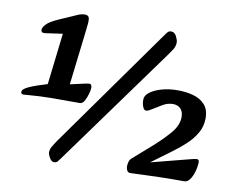

<svg xmlns="http://www.w3.org/2000/svg" viewBox="-78 -794 1075 909"><g transform="rotate(10 459.5 -339.0)"><path d="M26 -283Q26 -297 57.5 -311Q89 -325 143 -341L172 -588L88 -576Q77 -575 73 -579Q69 -583 69 -589Q69 -600 83.5 -616Q98 -632 141 -651L223 -687Q231 -691 241 -693.5Q251 -696 259 -696Q278 -696 280.5 -680.5Q283 -665 278 -629L246 -358L317 -374Q326 -376 331.5 -376.5Q337 -377 339 -377Q343 -377 346 -372Q349 -367 349 -359Q349 -350 344 -331Q339 -312 330 -295.5Q321 -279 308 -279H173Q148 -279 118 -277.5Q88 -276 65 -274Q42 -272 38 -272Q26 -272 26 -283ZM684 -583 269 -10Q259 3 253.5 10.5Q248 18 235 18Q224 18 214.5 2Q205 -14 205 -25Q205 -38 213 -52Q221 -66 234 -85L648 -667Q657 -680 662 -684Q667 -688 675 -688Q692 -688 701 -670Q710 -652 710 -642Q710 -623 701 -608.5Q692 -594 684 -583ZM596 -64 669 -128Q721 -173 757.5 -214.5Q794 -256 794 -296Q794 -324 780 -337.5Q766 -351 744 -351Q717 -351 693 -336Q669 -321 657 -314Q643 -306 636.5 -302Q630 -298 622 -298Q613 -298 607 -313Q601 -328 601 -348Q601 -367 622 -383Q643 -399 678 -409Q713 -419 755 -419Q795 -419 829.5 -409.5Q864 -400 885.5 -376.5Q907 -353 907 -310Q907 -273 889 -241Q871 -209 841 -181Q811 -153 775 -127L649 -34V-51L866 -107Q877 -110 886.5 -112Q896 -114 901 -114Q904 -114 907.5 -111Q911 -108 911 -101Q911 -90 908 -73Q905 -56 898.5 -39.5Q892 -23 882 -11.5Q872 0 858 0H798Q774 0 742.5 1Q711 2 680.5 3Q650 4 628 5Q606 6 600 6Q590 6 585 -3Q580 -12 580 -22Q580 -34 583.5 -45.5Q587 -57 596 -64Z"/></g></svg>

Font: Alkatra Medium
Style: Regular
Weight: 500
Designer: Suman Bhandary
Version: Version 1.100;gftools[0.9.22]